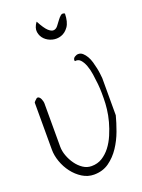

<svg xmlns="http://www.w3.org/2000/svg" viewBox="-147 -843 676 911"><g transform="rotate(-20 191.5 -387.5)"><path d="M38.1 -435.5Q43 -435.5 47.4 -431.2Q51.8 -426.8 54.2 -420.9Q56.6 -415 58.1 -409.2Q59.6 -403.3 59.6 -400.4V-179.7Q59.6 -157.2 68.4 -133.3Q77.1 -109.4 91.8 -88.9Q106.4 -68.4 126 -55.2Q145.5 -42 168.9 -42Q199.2 -42 222.7 -56.6Q246.1 -71.3 264.2 -94.7Q282.2 -118.2 295.4 -148.9Q308.6 -179.7 316.9 -210.4Q325.2 -241.2 328.6 -270.5Q332 -299.8 332 -323.2Q332 -332 332 -352.1Q332 -372.1 329.6 -397Q327.1 -421.9 323.2 -448.2Q319.3 -474.6 311.5 -495.1Q303.7 -515.6 292.5 -527.8Q281.2 -540 264.6 -537.1Q264.6 -537.1 263.7 -538.6Q262.7 -540 262.7 -541Q262.7 -551.8 272 -557.6Q281.2 -563.5 290 -563.5Q302.7 -563.5 312.5 -554.7Q322.3 -545.9 330.1 -532.7Q337.9 -519.5 342.8 -502.4Q347.7 -485.4 351.1 -469.2Q354.5 -453.1 356 -439.5Q357.4 -425.8 358.4 -417Q358.4 -416 358.4 -404.8Q358.4 -393.6 358.4 -378.9Q358.4 -364.3 358.4 -348.6Q358.4 -333 358.4 -323.2Q358.4 -317.4 358.4 -304.2Q358.4 -291 358.4 -276.4Q358.4 -261.7 358.4 -248.5Q358.4 -235.4 358.4 -229.5Q349.6 -195.3 335 -155.3Q320.3 -115.2 297.4 -80.6Q274.4 -45.9 242.2 -22.9Q210 0 166 0Q134.8 0 107.4 -17.1Q80.1 -34.2 60.1 -60.5Q40 -86.9 28.8 -118.7Q17.6 -150.4 17.6 -179.7V-417Q17.6 -418.9 23.9 -425.3Q30.3 -431.6 34.2 -434.6H36.1Q36.1 -434.6 36.6 -435.1Q37.1 -435.5 38.1 -435.5ZM296.9 -765.6Q295.9 -722.7 280.3 -700.7Q264.6 -678.7 242.7 -671.4Q220.7 -664.1 198.2 -669.9Q175.8 -675.8 160.6 -690.9Q145.5 -706.1 142.1 -728Q138.7 -750 157.2 -775.4Q178.7 -735.4 193.8 -721.7Q209 -708 220.7 -709.5Q232.4 -710.9 241.2 -722.2Q250 -733.4 258.8 -745.6Q267.6 -757.8 276.4 -765.1Q285.2 -772.5 296.9 -765.6Z"/></g></svg>

Font: Zeyada
Style: Regular
Weight: 400
Version: Version 1.002 2010